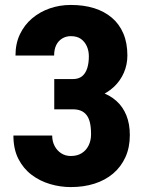

<svg xmlns="http://www.w3.org/2000/svg" viewBox="-20 -740 587 769"><path d="M297.9 -340.3H197.3V-423.3H271.5Q294.4 -423.3 308.3 -434.3Q322.3 -445.3 329.1 -466.1Q335.9 -486.8 335.9 -514.6Q335.9 -536.1 327.9 -554.4Q319.8 -572.8 304.2 -584Q288.6 -595.2 263.7 -595.2Q244.6 -595.2 229.2 -585.9Q213.9 -576.7 205.3 -559.6Q196.8 -542.5 196.8 -517.6H42Q42 -565.4 59.8 -602.8Q77.6 -640.1 108.4 -666.3Q139.2 -692.4 179 -706.3Q218.8 -720.2 263.7 -720.2Q315.4 -720.2 356.9 -707.3Q398.4 -694.3 428.2 -668.9Q458 -643.6 474.1 -605.7Q490.2 -567.9 490.2 -518.1Q490.2 -481.4 476.3 -449.2Q462.4 -417 436.8 -392.6Q411.1 -368.2 375.7 -354.2Q340.3 -340.3 297.9 -340.3ZM197.3 -383.8H297.9Q345.2 -383.8 382.6 -371.6Q419.9 -359.4 446 -335.9Q472.2 -312.5 486.1 -278.1Q500 -243.7 500 -199.2Q500 -149.4 482.4 -110.6Q464.8 -71.8 433.1 -44.9Q401.4 -18.1 358.4 -4.4Q315.4 9.3 263.7 9.3Q221.7 9.3 180.9 -2.7Q140.1 -14.6 106.9 -39.6Q73.7 -64.5 53.7 -103.5Q33.7 -142.6 33.7 -197.3H189Q189 -174.3 198.5 -155.8Q208 -137.2 224.9 -126.2Q241.7 -115.2 263.7 -115.2Q289.6 -115.2 307.6 -126.7Q325.7 -138.2 335.2 -158Q344.7 -177.7 344.7 -202.1Q344.7 -229.5 340.3 -248.5Q335.9 -267.6 326.4 -279.5Q316.9 -291.5 303.2 -296.9Q289.6 -302.2 271.5 -302.2H197.3Z"/></svg>

Font: Roboto Condensed ExtraBold
Style: Regular
Weight: 800
Designer: Christian Robertson
Foundry: Google
Version: Version 3.008; 2023